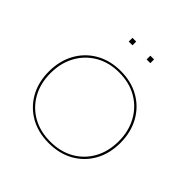

<svg xmlns="http://www.w3.org/2000/svg" viewBox="-184 -855 1018 1018"><g transform="rotate(45 325.0 -346.5)"><path d="M324.5 8Q245 8 184.8 -26.2Q124.5 -60.5 90.5 -121.2Q56.5 -182 56.5 -261.5Q56.5 -340.5 90.2 -402Q124 -463.5 184.5 -498.2Q245 -533 325 -533Q404.5 -533 465 -498.2Q525.5 -463.5 559.2 -402Q593 -340.5 593 -261.5Q593 -182 559.2 -121.2Q525.5 -60.5 465 -26.2Q404.5 8 324.5 8ZM324.5 -3.5Q401 -3.5 458.5 -36.2Q516 -69 548.2 -127.2Q580.5 -185.5 580.5 -261.5Q580.5 -337 548.2 -395.8Q516 -454.5 458.5 -488Q401 -521.5 324.5 -521.5Q248.5 -521.5 191 -488Q133.5 -454.5 101.2 -395.8Q69 -337 69 -261.5Q69 -185.5 101.2 -127.2Q133.5 -69 191 -36.2Q248.5 -3.5 324.5 -3.5ZM244 -701H272V-673H244ZM378 -701H406V-673H378Z"/></g></svg>

Font: Hepta Slab ExtraLight Thin
Style: Regular
Weight: 250
Version: Version 1.102